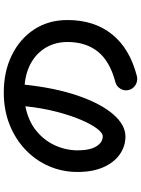

<svg xmlns="http://www.w3.org/2000/svg" viewBox="118 -882 763 1040"><g transform="rotate(-90 500.0 -362.5)"><path d="M607 -3Q582 3 560 -10Q538 -23 532 -47Q526 -71 539 -92.5Q552 -114 576 -120Q687 -149 739.5 -214Q792 -279 792 -379Q792 -442 764 -492Q736 -542 684.5 -573Q633 -604 561 -611Q543 -443 500.5 -320.5Q458 -198 400.5 -131.5Q343 -65 280 -65Q227 -65 183 -96Q139 -127 113.5 -185Q88 -243 88 -324Q88 -407 119.5 -479.5Q151 -552 209 -607Q267 -662 345.5 -693Q424 -724 518 -724Q632 -724 720.5 -680.5Q809 -637 860 -559.5Q911 -482 911 -379Q911 -234 833.5 -137.5Q756 -41 607 -3ZM281 -188Q299 -188 322.5 -218.5Q346 -249 370 -305Q394 -361 414 -437.5Q434 -514 444 -607Q366 -592 313 -549.5Q260 -507 233 -448.5Q206 -390 205 -326Q205 -258 226.5 -223Q248 -188 281 -188Z"/></g></svg>

Font: Zen Maru Gothic
Style: Bold
Weight: 700
Designer: Yoshimichi Ohira
Foundry: Positype
Version: Version 1.001